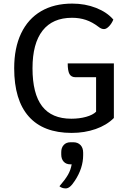

<svg xmlns="http://www.w3.org/2000/svg" viewBox="-20 -730 713 1069"><path d="M614 -377V-73Q574 -33 512.5 -11.5Q451 10 379 10Q221 10 140 -81.5Q59 -173 59 -350Q59 -463 97.5 -544Q136 -625 208.5 -667.5Q281 -710 382 -710Q454 -710 515 -686Q576 -662 611 -621Q602 -599 587 -583.5Q572 -568 559 -568Q544 -568 528 -581Q494 -607 458.5 -619Q423 -631 381 -631Q273 -631 217 -559.5Q161 -488 161 -350Q161 -208 214.5 -138.5Q268 -69 377 -69Q422 -69 459.5 -79.5Q497 -90 515 -108V-300H401Q377 -300 367 -317.5Q357 -335 357 -377ZM443 120V134Q443 206 397 276Q382 299 370 309Q358 319 346 319Q325 319 311 307Q343 270 358.5 243Q374 216 379 185H372Q348 185 334.5 170Q321 155 321 130V117Q321 92 335 77Q349 62 373 62H388Q413 62 428 77.5Q443 93 443 120Z"/></svg>

Font: Krub Medium
Style: Regular
Weight: 500
Designer: Ekaluck Peanpanawate
Foundry: Cadson Demak Co.,Ltd.
Version: Version 1.000; ttfautohint (v1.6)